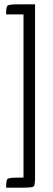

<svg xmlns="http://www.w3.org/2000/svg" viewBox="-20 -792 244 882"><path d="M88 70H8Q8 36 14.5 30Q21 24 61 24H88V-726H8Q8 -760 14.5 -766Q21 -772 61 -772H141V24Q141 59 134.5 64.5Q128 70 88 70Z"/></svg>

Font: Economica
Style: Regular
Weight: 400
Designer: Vicente Lamonaca
Foundry: Vicente Lamonaca
Version: Version 1.101